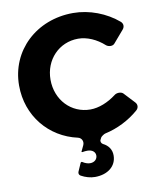

<svg xmlns="http://www.w3.org/2000/svg" viewBox="-100 -782 891 1093"><g transform="rotate(-10 346.0 -235.5)"><path d="M550 -205C504 -170 450 -148 401 -148C290 -148 206 -237 206 -354C206 -469 290 -557 401 -557C452 -557 507 -533 551 -493C564 -482 589 -480 600 -494L660 -564C672 -578 672 -596 658 -609C588 -669 492 -706 398 -706C185 -706 24 -554 24 -352C24 -177 139 -38 303 -2C324 3 334 25 325 45L309 79C307 81 310 83 313 83C323 81 334 80 342 80C372 80 388 96 388 116C388 136 372 153 346 153C332 153 316 147 304 139C301 136 295 137 293 141L272 189C268 198 271 208 280 213C305 227 334 235 360 235C433 235 485 195 485 132C485 98 467 73 437 58C428 54 422 41 427 32L433 20C436 14 454 2 461 1C531 -14 601 -49 656 -97C671 -110 672 -130 658 -144L601 -205C589 -217 563 -216 550 -205Z"/></g></svg>

Font: Trueno
Style: RoundBd
Weight: 700
Designer: Julieta Ulanovsky, Jasper
Foundry: Julieta Ulanovsky, Cannot Into Space Fonts
Version: Version 3.001